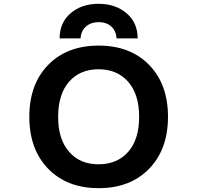

<svg xmlns="http://www.w3.org/2000/svg" viewBox="-20 -982 1040 1014"><path d="M867.2 -365.2Q867.2 -193.4 767.6 -90.8Q668 11.7 501 11.7Q334 11.7 234.4 -90.8Q134.8 -193.4 134.8 -365.2Q134.8 -537.1 234.4 -639.2Q334 -741.2 501 -741.2Q668 -741.2 767.6 -639.2Q867.2 -537.1 867.2 -365.2ZM345.7 -179.7Q402.3 -114.3 500.5 -114.3Q598.6 -114.3 656.7 -179.7Q714.8 -245.1 714.8 -364.7Q714.8 -484.4 656.7 -550.3Q598.6 -616.2 500.5 -616.2Q402.3 -616.2 344.7 -550.3Q287.1 -484.4 287.1 -364.7Q287.1 -245.1 345.7 -179.7ZM707 -779.3H595.7Q592.8 -820.3 566.9 -842.8Q541 -865.2 501.5 -865.2Q461.9 -865.2 435.1 -842.8Q408.2 -820.3 405.3 -779.3H294.9Q294.9 -862.3 353 -912.1Q411.1 -961.9 500.5 -961.9Q589.8 -961.9 648.4 -912.1Q707 -862.3 707 -779.3Z"/></svg>

Font: Gen Shin Gothic Monospace Bold
Style: Bold
Weight: 700
Designer: [Source Han Sans]
Ryoko NISHIZUKA  (kana & ideographs); Paul D. Hunt (Latin, Greek & Cyrillic); Wenlong ZHANG  (bopomofo
Version: Version 1.002.20150607